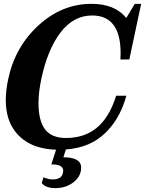

<svg xmlns="http://www.w3.org/2000/svg" viewBox="-20 -763 748 991"><path d="M283.7 9.8Q129.9 9.8 57.6 -85.4Q9.8 -148.4 9.8 -246.1Q9.8 -296.4 22.5 -355.5Q57.6 -521 178.7 -632.1Q299.8 -743.2 452.6 -743.2Q572.3 -743.2 631.8 -670.4L675.8 -743.2H708.5L647.5 -456.1H601.6Q602.5 -472.7 602.5 -488.3Q602.5 -683.1 455.6 -683.1Q359.4 -683.1 292.5 -595.5Q225.6 -507.8 193.4 -356.4Q178.7 -286.6 178.7 -231.4Q178.7 -139.6 212.6 -95.2Q246.6 -50.8 320.3 -50.8Q416.5 -50.8 480.7 -104.5Q544.9 -158.2 579.6 -269H632.3Q596.7 -140.1 511 -65.2Q425.3 9.8 283.7 9.8ZM265.6 208Q215.8 208 195.3 181.6L204.6 151.9Q228.5 163.1 252 163.1Q305.7 163.1 306.2 117.7V117.2Q306.2 85.4 245.1 85.4L272.5 0H322.8L307.1 48.8Q398.9 48.8 398.9 102.1Q398.9 146.5 359.9 177.2Q320.8 208 265.6 208Z"/></svg>

Font: Munson
Style: Bold Italic
Weight: 700
Italic angle: -12°
Designer: Paul James MIller
Foundry: High-Logic / Made with FontCreator
Version: Version 2.10;May 5, 2019;FontCreator 11.5.0.2430 64-bit